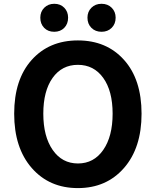

<svg xmlns="http://www.w3.org/2000/svg" viewBox="-20 -964 810 998"><path d="M715.8 -373Q715.8 -195.3 624.5 -90.8Q533.2 13.7 384.8 13.7Q236.3 13.7 145 -90.8Q53.7 -195.3 53.7 -373Q53.7 -550.8 144.5 -652.3Q235.4 -753.9 384.8 -753.9Q534.2 -753.9 625 -652.3Q715.8 -550.8 715.8 -373ZM253.9 -184.6Q302.7 -114.3 385.3 -114.3Q467.8 -114.3 516.6 -184.6Q565.4 -254.9 565.4 -373Q565.4 -491.2 516.6 -559.1Q467.8 -627 384.8 -627Q301.8 -627 253.4 -559.1Q205.1 -491.2 205.1 -373Q205.1 -254.9 253.9 -184.6ZM189.5 -872.1Q189.5 -903.3 210 -923.8Q230.5 -944.3 262.2 -944.3Q293.9 -944.3 314 -923.8Q334 -903.3 334 -872.1Q334 -839.8 314 -819.3Q293.9 -798.8 261.7 -798.8Q229.5 -798.8 209.5 -819.3Q189.5 -839.8 189.5 -872.1ZM434.6 -872.1Q434.6 -903.3 455.1 -923.8Q475.6 -944.3 507.8 -944.3Q540 -944.3 560.5 -923.8Q581.1 -903.3 581.1 -872.1Q581.1 -839.8 560.5 -819.3Q540 -798.8 507.8 -798.8Q475.6 -798.8 455.1 -819.3Q434.6 -839.8 434.6 -872.1Z"/></svg>

Font: Gen Jyuu GothicX Bold
Style: Bold
Weight: 700
Designer: Ryoko NISHIZUKA (kana &amp; ideographs); Paul D. Hunt (Latin, Greek &amp; Cyrillic); Wenlong ZHANG (bopomofo); Sandoll C
Version: Version 1.058.20140828